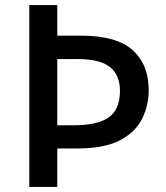

<svg xmlns="http://www.w3.org/2000/svg" viewBox="-20 -734 653 754"><path d="M564 -380Q564 -320 538 -267.5Q512 -215 451 -183Q390 -151 284 -151H205V0H95V-714H205V-594H298Q438 -594 501 -537Q564 -480 564 -380ZM269 -242Q363 -242 407 -273Q451 -304 451 -377Q451 -440 411.5 -471Q372 -502 285 -502H205V-242Z"/></svg>

Font: Noto Sans Sora Sompeng Medium
Style: Regular
Weight: 500
Designer: Monotype Design Team. David Williams.
Foundry: Monotype Imaging Inc.
Version: Version 2.101; ttfautohint (v1.8.4.7-5d5b)